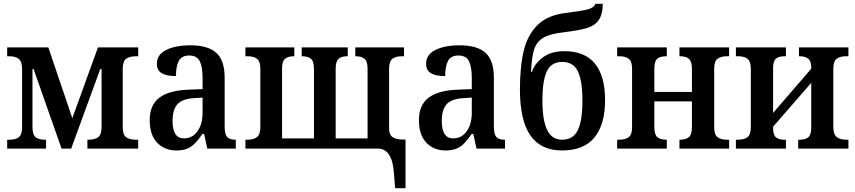

<svg xmlns="http://www.w3.org/2000/svg" viewBox="-20 -787 4531 1017"><path d="M18 -47H31Q63 -47 80 -60.5Q97 -74 97 -114V-421Q97 -461 79.5 -475Q62 -489 30 -489H18V-536H236L363 -161L499 -536H712V-489H702Q666 -489 648 -475.5Q630 -462 630 -421V-115Q630 -74 647.5 -60.5Q665 -47 702 -47H712V0H443V-47H449Q483 -47 500.5 -60.5Q518 -74 518 -115V-421H511L357 0H306L158 -421H152V-115Q152 -74 168.5 -60.5Q185 -47 218 -47H224V0H18Z M773 -151Q773 -230 823.5 -269Q874 -308 978 -312L1053 -315V-373Q1053 -433 1038 -463Q1023 -493 982 -493Q943 -493 927.5 -465Q912 -437 912 -384Q861 -384 836 -399.5Q811 -415 811 -449Q811 -498 860.5 -522.5Q910 -547 989 -547Q1082 -547 1126 -507Q1170 -467 1170 -375V-118Q1170 -77 1182.5 -62Q1195 -47 1226 -47H1229V0H1078L1061 -78H1053Q1030 -46 1013 -28Q996 -10 972.5 0Q949 10 915 10Q852 10 812.5 -31Q773 -72 773 -151ZM1053 -191V-270L1006 -267Q944 -263 919 -234Q894 -205 894 -146Q894 -54 954 -54Q999 -54 1026 -91.5Q1053 -129 1053 -191Z M2067 135Q2059 0 1981 0H1280V-47H1291Q1324 -47 1341.5 -61Q1359 -75 1359 -114V-423Q1359 -462 1341.5 -475.5Q1324 -489 1291 -489H1280V-536H1539V-489H1536Q1506 -489 1490 -475.5Q1474 -462 1474 -423V-54H1643V-423Q1643 -462 1627 -475.5Q1611 -489 1581 -489H1578V-536H1822V-489H1819Q1789 -489 1773.5 -475.5Q1758 -462 1758 -423V-54H1927V-423Q1927 -462 1911 -475.5Q1895 -489 1865 -489H1862V-536H2120V-489H2109Q2076 -489 2058.5 -475.5Q2041 -462 2041 -423V-106Q2041 -74 2058.5 -61.5Q2076 -49 2107 -48H2128V210H2073Z M2199 -151Q2199 -230 2249.5 -269Q2300 -308 2404 -312L2479 -315V-373Q2479 -433 2464 -463Q2449 -493 2408 -493Q2369 -493 2353.5 -465Q2338 -437 2338 -384Q2287 -384 2262 -399.5Q2237 -415 2237 -449Q2237 -498 2286.5 -522.5Q2336 -547 2415 -547Q2508 -547 2552 -507Q2596 -467 2596 -375V-118Q2596 -77 2608.5 -62Q2621 -47 2652 -47H2655V0H2504L2487 -78H2479Q2456 -46 2439 -28Q2422 -10 2398.5 0Q2375 10 2341 10Q2278 10 2238.5 -31Q2199 -72 2199 -151ZM2479 -191V-270L2432 -267Q2370 -263 2345 -234Q2320 -205 2320 -146Q2320 -54 2380 -54Q2425 -54 2452 -91.5Q2479 -129 2479 -191Z M2734 -313Q2734 -435 2754.5 -519.5Q2775 -604 2829 -656Q2883 -708 2981 -719Q3062 -729 3094 -737.5Q3126 -746 3134 -767H3173Q3172 -709 3150.5 -679.5Q3129 -650 3088 -638Q3047 -626 2966 -616Q2894 -608 2858.5 -587.5Q2823 -567 2809.5 -526Q2796 -485 2793 -405H2797Q2813 -453 2857.5 -484.5Q2902 -516 2969 -516Q3077 -516 3131 -450.5Q3185 -385 3185 -256Q3185 -127 3128.5 -58.5Q3072 10 2957 10Q2845 10 2789.5 -69.5Q2734 -149 2734 -313ZM3065 -253Q3065 -359 3041 -409Q3017 -459 2958 -459Q2900 -459 2876.5 -409Q2853 -359 2853 -255Q2853 -151 2878 -99Q2903 -47 2957 -47Q3016 -47 3040.5 -97.5Q3065 -148 3065 -253Z M3249 -47H3261Q3293 -47 3310.5 -60.5Q3328 -74 3328 -113V-423Q3328 -462 3310.5 -475.5Q3293 -489 3261 -489H3249V-536H3512V-489H3509Q3477 -489 3461.5 -476Q3446 -463 3446 -423V-300H3645V-423Q3645 -462 3629 -475.5Q3613 -489 3582 -489H3579V-536H3842V-489H3831Q3798 -489 3780.5 -475.5Q3763 -462 3763 -423V-113Q3763 -74 3780.5 -60.5Q3798 -47 3831 -47H3842V0H3579V-47H3582Q3613 -47 3629 -60.5Q3645 -74 3645 -113V-250H3446V-113Q3446 -74 3462 -60.5Q3478 -47 3509 -47H3512V0H3249Z M3878 -47H3889Q3922 -47 3939.5 -60.5Q3957 -74 3957 -114V-421Q3957 -462 3939.5 -475.5Q3922 -489 3889 -489H3878V-536H4143V-489H4135Q4106 -489 4090.5 -476.5Q4075 -464 4075 -428V-189L4277 -423V-429Q4277 -463 4261 -476Q4245 -489 4217 -489H4212V-536H4474V-489H4462Q4429 -489 4411.5 -475.5Q4394 -462 4394 -422V-116Q4394 -75 4412 -61Q4430 -47 4462 -47H4474V0H4208V-47H4217Q4246 -47 4261.5 -60Q4277 -73 4277 -110V-348L4075 -116V-108Q4075 -72 4090.5 -59.5Q4106 -47 4135 -47H4143V0H3878Z"/></svg>

Font: Noto Serif NarrowSemiBold
Style: Regular
Weight: 600
Width: 4
Designer: Monotype Design Team
Foundry: Monotype Imaging Inc.
Version: Version 1.001